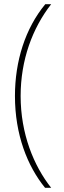

<svg xmlns="http://www.w3.org/2000/svg" viewBox="-20 -734 303 912"><path d="M51 -278C51 -95 110 55 194 158H223C140 53 78 -99 78 -278C78 -449 134 -600 223 -714H195C100 -599 51 -444 51 -278Z"/></svg>

Font: Noto Sans Arabic ExtCond Thin
Style: Regular
Weight: 100
Width: 2
Designer: Monotype Design Team, Nadine Chahine, Nizar Qandah and Khaled Hosny
Foundry: Monotype Imaging Inc.
Version: Version 2.012